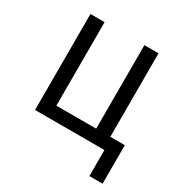

<svg xmlns="http://www.w3.org/2000/svg" viewBox="-155 -635 853 894"><g transform="rotate(30 271.5 -188.0)"><path d="M449 140V0H76V-516H152V-67H366V-516H442V-67H520V140Z"/></g></svg>

Font: IBM Plex Sans Condensed
Style: Regular
Weight: 400
Width: 3
Designer: Mike Abbink, Paul van der Laan, Pieter van Rosmalen
Foundry: Bold Monday
Version: Version 3.201